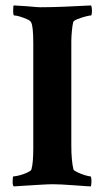

<svg xmlns="http://www.w3.org/2000/svg" viewBox="-20 -666 378 690"><path d="M29.3 3.9Q25.4 0 25.4 -11.7Q25.4 -32.2 28.3 -32.2Q36.1 -32.2 50.8 -36.1Q65.4 -40 78.1 -45.9Q90.8 -51.8 92.8 -56.6Q96.7 -70.3 98.1 -89.8Q99.6 -109.4 99.6 -134.8V-509.8Q99.6 -572.3 91.8 -585.9Q88.9 -591.8 76.7 -597.2Q64.5 -602.5 51.8 -606.4Q39.1 -610.4 31.2 -610.4Q27.3 -610.4 27.3 -627Q27.3 -644.5 29.3 -646.5L76.2 -643.6Q97.7 -641.6 111.3 -640.6Q125 -639.6 138.2 -640.1Q151.4 -640.6 170.9 -640.6Q190.4 -640.6 307.6 -646.5Q310.5 -637.7 310.5 -628.9Q310.5 -610.4 306.6 -610.4Q300.8 -610.4 286.1 -606.4Q271.5 -602.5 258.3 -597.2Q245.1 -591.8 243.2 -586.9Q240.2 -575.2 238.3 -554.2Q236.3 -533.2 236.3 -518.6V-142.6Q236.3 -115.2 238.3 -93.8Q240.2 -72.3 244.1 -56.6Q246.1 -52.7 258.3 -46.9Q270.5 -41 284.7 -36.6Q298.8 -32.2 304.7 -32.2Q308.6 -32.2 308.6 -13.7Q308.6 -3.9 306.6 3.9Q302.7 3.9 288.1 2.9Q273.4 2 248 0Q222.7 -2 203.1 -2.9Q183.6 -3.9 170.9 -3.9Q153.3 -3.9 123 -2Q92.8 0 65.9 1.5Q39.1 2.9 29.3 3.9Z"/></svg>

Font: Crimson Text Bold
Style: Bold
Weight: 700
Designer: Sebastian Kosch
Foundry: Sebastian Kosch
Version: Version 1.10 July 1, 2025